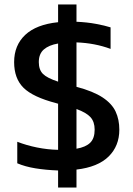

<svg xmlns="http://www.w3.org/2000/svg" viewBox="-20 -750 595 856"><path d="M239 86V10Q184 8 138 0.5Q92 -7 57 -22V-118Q98 -102 145 -92.5Q192 -83 239 -82V-288Q235 -288 231 -290Q127 -317 85 -358.5Q43 -400 43 -473Q43 -548 92.5 -594.5Q142 -641 239 -651V-730H321V-653Q368 -651 408 -643.5Q448 -636 473 -628V-532Q403 -558 321 -561V-363Q396 -343 437.5 -315.5Q479 -288 495.5 -252.5Q512 -217 512 -172Q512 -99 464 -52Q416 -5 321 6V86ZM239 -386V-556Q198 -549 175.5 -529.5Q153 -510 153 -473Q153 -439 171.5 -420.5Q190 -402 239 -386ZM321 -87Q362 -94 382 -113.5Q402 -133 402 -172Q402 -207 383.5 -227.5Q365 -248 321 -264Z"/></svg>

Font: Kanit
Style: Regular
Weight: 400
Designer: Katatrad Team
Foundry: CadsonDemak
Version: Version 2.000; ttfautohint (v1.8.3)